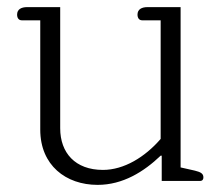

<svg xmlns="http://www.w3.org/2000/svg" viewBox="-20 -508 622 539"><path d="M254 11C325 11 384 -26 431 -71H434V0H541C549 0 551 -5 551 -10C551 -21 543 -25 527 -29L487 -38V-488H394C378 -488 366 -482 366 -467C366 -457 371 -451 379 -451H431V-118C387 -67 328 -31 269 -31C191 -31 149 -79 149 -148V-488H56C40 -488 28 -482 28 -467C28 -457 33 -451 41 -451H93V-144C93 -44 165 11 254 11Z"/></svg>

Font: Maitree Light
Style: Regular
Weight: 300
Designer: CadsonDemak Team
Foundry: CadsonDemak
Version: Version 1.000;PS 001.000;hotconv 1.0.88;makeotf.lib2.5.64775